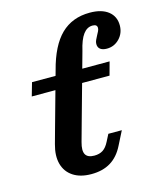

<svg xmlns="http://www.w3.org/2000/svg" viewBox="-100 -704 660 788"><g transform="rotate(-15 230.5 -310.0)"><path d="M355 -630.6Q405.3 -630.6 433.3 -608.7Q461.3 -586.7 461.3 -548.7Q461.3 -515.5 439.3 -492.5Q417.2 -469.6 385.7 -469.6Q367.8 -469.6 358 -477.1Q348.2 -484.6 348.2 -499.3Q348.2 -507.5 352.1 -515.9Q355.9 -524.4 361.2 -533.9Q365.2 -540.8 368.6 -548Q372.1 -555.3 372.1 -561.4Q372.1 -569 367.3 -572.8Q362.5 -576.6 352.5 -576.6Q329.2 -576.6 312.8 -554.6Q296.3 -532.5 285.8 -486.2L208.3 -208.2H94.9L159 -438.2Q184.6 -537.1 232.5 -583.9Q280.5 -630.6 355 -630.6ZM52.9 -416.4H382.5L367.1 -359.9H36.7ZM77.8 -146.2 94.9 -208.2H208.3L185.7 -126.6Q176 -91.9 185.1 -75.4Q194.2 -58.9 222.4 -58.9Q244.2 -58.9 259.1 -68.5Q274 -78.2 285.3 -100.8L300.6 -130.6H357.9L328.1 -71.8Q307.1 -29.8 273.5 -9.3Q239.9 11.3 191.4 11.3Q144.5 11.3 114.3 -8.6Q84.1 -28.5 74.4 -64Q64.8 -99.5 77.8 -146.2Z"/></g></svg>

Font: Playfair Micro SmCond SmLight
Style: Italic
Weight: 360
Width: 4
Italic angle: -15.6°
Designer: Claus Eggers Sørensen
Foundry: Claus Eggers Sørensen
Version: Version 2.203;Glyphs 3.3 (3326)